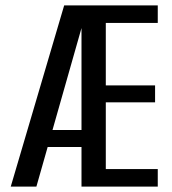

<svg xmlns="http://www.w3.org/2000/svg" viewBox="-20 -695 642 715"><path d="M20 0H115.5L296 -634.5V-675H219ZM122 -147.5H308.5V-211H138.5ZM283.5 0H567.5V-65.5H374V-314H557.5V-377H374V-609.5H567.5V-675H283.5Z"/></svg>

Font: Anybody Condensed
Style: Regular
Weight: 400
Width: 3
Designer: Tyler Finck
Foundry: Etcetera Type Company
Version: Version 1.113;gftools[0.9.25]